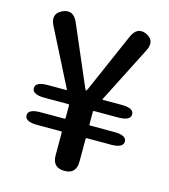

<svg xmlns="http://www.w3.org/2000/svg" viewBox="-108 -808 786 894"><g transform="rotate(15 285.0 -361.0)"><path d="M285 0Q227 0 227 -60V-169Q227 -174 222 -174H108Q48 -174 48 -205Q48 -235 108 -235H222Q227 -235 227 -240V-300Q227 -305 222 -305H108Q48 -305 48 -336Q48 -366 108 -366H195Q200 -366 198 -370L62 -638Q34 -692 83 -715Q133 -738 157 -682L279 -398Q284 -387 286 -387Q288 -387 293 -398L417 -682Q441 -737 489 -715Q536 -692 508 -639L371 -370Q369 -366 374 -366H462Q522 -366 522 -336Q522 -305 462 -305H347Q342 -305 342 -300V-240Q342 -235 347 -235H462Q522 -235 522 -205Q522 -174 462 -174H347Q342 -174 342 -169V-60Q342 0 285 0Z"/></g></svg>

Font: Resource Han Rounded TW Medium
Style: Regular
Weight: 500
Designer: Cyano Hao (round all glyphs); Ryoko NISHIZUKA 西塚涼子 (kana, bopomofo & ideographs); Paul D. Hunt (Latin, Greek & Cyrillic)
Foundry: Cyano Hao
Version: 0.990